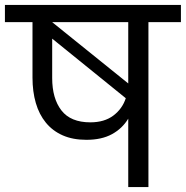

<svg xmlns="http://www.w3.org/2000/svg" viewBox="-47 -760 755 780"><path d="M474 -670H165L474 -421ZM320 -263Q377 -263 413.5 -290.5Q450 -318 464 -361L165 -603V-443Q165 -360 202.5 -311.5Q240 -263 320 -263ZM-27 -740H688V-670H556V0H474V-278Q450 -238 408 -215Q366 -192 304 -192Q249 -192 208 -210Q167 -228 139.5 -261.5Q112 -295 98.5 -341.5Q85 -388 85 -445V-670H-27Z"/></svg>

Font: Poppins
Style: Regular
Weight: 400
Designer: Ninad Kale (Devanagari), Jonny Pinhorn (Latin)
Foundry: Indian Type Foundry
Version: Version 3.002 2017